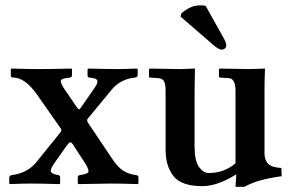

<svg xmlns="http://www.w3.org/2000/svg" viewBox="-20 -696 1111 728"><path d="M183.1 -73.2Q175.3 -61 173.1 -53Q170.9 -44.9 176 -41Q181.2 -37.1 186 -35.6Q190.9 -34.2 200.2 -32.2Q208 -31.2 208 -23.9V0L204.1 2Q137.2 0 95.2 0Q65.4 0 17.1 2L15.1 0V-22Q15.1 -30.8 25.9 -32.2Q83 -40 116.2 -79.1L208 -192.9Q215.8 -201.7 210.9 -208L122.1 -335Q75.2 -401.9 30.8 -401.9Q21 -401.9 21 -409.2V-434.1L23.9 -436Q85.9 -434.1 125 -434.1Q173.8 -434.1 250 -436L252.9 -434.1V-410.2Q252.9 -403.3 245.1 -401.9Q215.3 -398.9 211.2 -391.8Q207 -384.8 223.1 -359.9L271 -290Q276.9 -282.2 279.5 -281.5Q282.2 -280.8 286.1 -287.1L335.9 -358.9Q352.1 -380.9 349.1 -390.4Q346.2 -399.9 318.8 -401.9Q312 -402.8 312 -409.2V-433.1L314.9 -436Q385.7 -434.1 432.1 -434.1L500 -436L502 -434.1V-411.1Q502 -403.3 491.2 -401.9Q435.1 -396 400.9 -353L312 -245.1Q308.1 -239.3 314 -230L401.9 -99.1Q424.8 -64 445.3 -50Q465.8 -36.1 495.1 -32.2Q504.9 -31.2 504.9 -24.9V0L502 2Q439.9 0 400.9 0L278.8 2L274.9 0V-23.9Q274.9 -30.8 283.2 -32.2Q310.1 -36.1 314.5 -42.5Q318.8 -48.8 306.2 -71.8L264.2 -136.2Q255.4 -151.4 251.2 -154.8Q247.1 -158.2 241.9 -154.1Q236.8 -149.9 225.1 -132.8Z M759.8 -673.8 829.1 -549.8Q837.9 -533.7 837.9 -523.9Q837.9 -517.1 833 -512.5Q828.1 -507.8 820.8 -507.8Q808.6 -507.8 786.1 -527.8L665 -632.8L667 -644Q675.8 -653.8 695.8 -664.8Q715.8 -675.8 740.2 -675.8Q752 -675.8 759.8 -673.8ZM982.9 -115.2Q982.9 -89.4 996.3 -75.2Q1009.8 -61 1046.9 -59.1L1047.9 -27.8Q955.1 -15.6 907.2 12.2H873L876 -35.2Q805.2 9.8 747.1 9.8Q668 9.8 637.9 -28.1Q607.9 -65.9 607.9 -127.9V-352.1Q607.9 -376 602.1 -387.5Q596.2 -398.9 579.1 -399.9L547.9 -401.9L544.9 -403.8V-434.1L549.8 -436Q628.9 -434.1 661.1 -434.1L719.2 -436Q718.3 -391.1 717.8 -354V-142.1Q717.8 -85.9 734.4 -63Q751 -40 772 -40Q830.1 -40 873 -77.1V-352.1Q873 -399.9 845.2 -399.9L814 -401.9L810.1 -403.8V-434.1L814 -436Q897.9 -434.1 924.8 -434.1L984.9 -436Q982.9 -394 982.9 -354Z"/></svg>

Font: Linux Libertine
Style: Semibold
Weight: 600
Designer: Philipp H. Poll
Foundry: Philipp H. Poll
Version: Version 5.1.2 ; ttfautohint (v0.9)